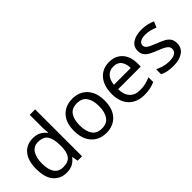

<svg xmlns="http://www.w3.org/2000/svg" viewBox="31 -1476 2201 2201"><g transform="rotate(-45 1131.5 -375.0)"><path d="M275 10Q175 10 115 -59.5Q55 -129 55 -267Q55 -405 115.5 -475.5Q176 -546 276 -546Q338 -546 377.5 -523Q417 -500 442 -467H448Q447 -480 444.5 -505.5Q442 -531 442 -546V-760H530V0H459L446 -72H442Q418 -38 378 -14Q338 10 275 10ZM289 -63Q374 -63 408.5 -109.5Q443 -156 443 -250V-266Q443 -366 410 -419.5Q377 -473 288 -473Q217 -473 181.5 -416.5Q146 -360 146 -265Q146 -169 181.5 -116Q217 -63 289 -63Z M1166 -269Q1166 -136 1098.5 -63Q1031 10 916 10Q845 10 789.5 -22.5Q734 -55 702 -117.5Q670 -180 670 -269Q670 -402 737 -474Q804 -546 919 -546Q992 -546 1047.5 -513.5Q1103 -481 1134.5 -419.5Q1166 -358 1166 -269ZM761 -269Q761 -174 798.5 -118.5Q836 -63 918 -63Q999 -63 1037 -118.5Q1075 -174 1075 -269Q1075 -364 1037 -418Q999 -472 917 -472Q835 -472 798 -418Q761 -364 761 -269Z M1512 -546Q1581 -546 1630.5 -516Q1680 -486 1706.5 -431.5Q1733 -377 1733 -304V-251H1366Q1368 -160 1412.5 -112.5Q1457 -65 1537 -65Q1588 -65 1627.5 -74.5Q1667 -84 1709 -102V-25Q1668 -7 1628 1.5Q1588 10 1533 10Q1457 10 1398.5 -21Q1340 -52 1307.5 -113.5Q1275 -175 1275 -264Q1275 -352 1304.5 -415Q1334 -478 1387.5 -512Q1441 -546 1512 -546ZM1511 -474Q1448 -474 1411.5 -433.5Q1375 -393 1368 -321H1641Q1640 -389 1609 -431.5Q1578 -474 1511 -474Z M2218 -148Q2218 -70 2160 -30Q2102 10 2004 10Q1948 10 1907.5 1Q1867 -8 1836 -24V-104Q1868 -88 1913.5 -74.5Q1959 -61 2006 -61Q2073 -61 2103 -82.5Q2133 -104 2133 -140Q2133 -160 2122 -176Q2111 -192 2082.5 -208Q2054 -224 2001 -244Q1949 -264 1912 -284Q1875 -304 1855 -332Q1835 -360 1835 -404Q1835 -472 1890.5 -509Q1946 -546 2036 -546Q2085 -546 2127.5 -536.5Q2170 -527 2207 -510L2177 -440Q2143 -454 2106 -464Q2069 -474 2030 -474Q1976 -474 1947.5 -456.5Q1919 -439 1919 -409Q1919 -387 1932 -371.5Q1945 -356 1975.5 -341.5Q2006 -327 2057 -307Q2108 -288 2144 -268Q2180 -248 2199 -219.5Q2218 -191 2218 -148Z"/></g></svg>

Font: Noto Sans Coptic
Style: Regular
Weight: 400
Designer: Monotype Design Team, Denis Moyogo Jacquerye
Foundry: Monotype Imaging Inc.
Version: Version 2.002; ttfautohint (v1.8.4.7-5d5b)